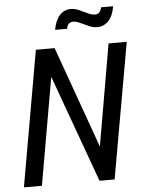

<svg xmlns="http://www.w3.org/2000/svg" viewBox="-59 -941 739 988"><g transform="rotate(-5 310.0 -447.0)"><path d="M24 0 147 -700H244L447 -132.5L424 -130.5L522.5 -700H616.5L492.5 0H414.5L198.5 -596.5L221.5 -598.5L117 0ZM472 -788.5Q452 -788.5 429.5 -798.2Q407 -808 386 -817.8Q365 -827.5 349.5 -827.5Q337.5 -827.5 328.2 -819.2Q319 -811 317 -793.5H254.5Q263 -842.5 286.5 -868Q310 -893.5 343.5 -893.5Q364.5 -893.5 386.5 -883.8Q408.5 -874 429.2 -864Q450 -854 467.5 -854Q480.5 -854 489 -863.5Q497.5 -873 500 -888.5H562.5Q554.5 -839 530.5 -813.8Q506.5 -788.5 472 -788.5Z"/></g></svg>

Font: Cabin
Style: Italic
Weight: 400
Width: 4
Italic angle: -10°
Designer: Pablo Impallari
Foundry: Pablo Impallari. http://www.impallari.com Igino Marini. http://www.ikern.com
Version: Version 3.001